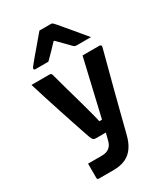

<svg xmlns="http://www.w3.org/2000/svg" viewBox="-241 -924 1082 1234"><g transform="rotate(-30 300.0 -307.5)"><path d="M547 -538Q552 -538 556.5 -534Q561 -530 559 -522Q540 -449 522.5 -383Q505 -317 487.5 -250.5Q470 -184 452 -113Q434 -42 413 40Q400 95 375.5 130.5Q351 166 314 183Q277 200 223 200Q210 200 192.5 200Q175 200 158.5 200Q142 200 130 200Q118 200 115 200Q110 200 107 197Q104 194 104 189V82H123Q144 82 165 82Q186 82 207 82Q241 82 262 65.5Q283 49 291 13Q298 -12 308.5 -56.5Q319 -101 332.5 -159Q346 -217 361 -281.5Q376 -346 391.5 -412Q407 -478 421 -538Q435 -538 450.5 -538Q466 -538 481.5 -538Q497 -538 513.5 -538Q530 -538 547 -538ZM173 -538Q183 -538 187 -535Q191 -532 193 -524Q212 -454 226 -403.5Q240 -353 251 -315.5Q262 -278 270 -247Q278 -216 286.5 -185.5Q295 -155 303 -118H363L340 -34H232Q223 -34 216.5 -36Q210 -38 206 -44.5Q202 -51 197 -63Q192 -77 180 -112.5Q168 -148 151 -199Q134 -250 115 -308.5Q96 -367 77 -426Q58 -485 42 -538Q57 -538 73.5 -538Q90 -538 106 -538Q122 -538 139 -538Q156 -538 173 -538ZM261 -815Q282 -815 303.5 -815Q325 -815 346 -815Q354 -815 359 -811Q364 -807 376 -793Q383 -784 401 -763.5Q419 -743 441 -716Q463 -689 486 -662Q509 -635 527 -613Q501 -613 476 -613Q451 -613 425 -613Q414 -613 408.5 -615Q403 -617 396 -624Q385 -635 359.5 -661.5Q334 -688 291 -731L341 -710H279L327 -733Q287 -690 260 -662.5Q233 -635 211 -613H114Q110 -613 108 -614Q106 -615 105 -617.5Q104 -620 104 -622Q104 -627 107 -631Q110 -635 122 -650Q133 -664 152 -686.5Q171 -709 192.5 -734Q214 -759 232 -781Q250 -803 261 -815Z"/></g></svg>

Font: Recursive
Style: Bold
Weight: 700
Version: Version 1.085